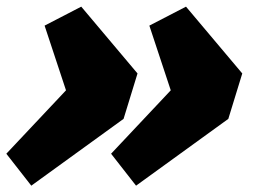

<svg xmlns="http://www.w3.org/2000/svg" viewBox="-30 -558 795 592"><path d="M351 -191.5 66.5 14.5 -10.5 -84 173.5 -279.5 107.5 -479 220.5 -537.5 394 -331.5ZM674 -191.5 389.5 14.5 312.5 -84 496.5 -279.5 430.5 -479 543.5 -537.5 717 -331.5Z"/></svg>

Font: Newsreader Caption ExtraBold
Style: Italic
Weight: 800
Italic angle: -17°
Designer: Hugues Gentile
Foundry: Production Type
Version: Version 1.001